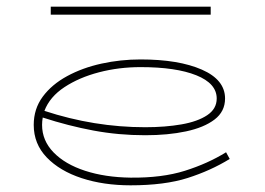

<svg xmlns="http://www.w3.org/2000/svg" viewBox="-20 -544 793 575"><path d="M132 -524H611V-500H132ZM668 -68Q611 -33 542 -11Q473 11 371 11Q290 11 224.5 -10.5Q159 -32 120 -72.5Q81 -113 81 -170Q81 -218 108 -254.5Q135 -291 181 -316Q227 -341 284 -353.5Q341 -366 401 -366Q515 -366 584.5 -335.5Q654 -305 654 -249Q654 -210 622.5 -186Q591 -162 537 -150.5Q483 -139 415 -139Q335 -139 260 -153Q185 -167 108 -192Q106 -181 106 -170Q106 -123 140.5 -87.5Q175 -52 235 -32.5Q295 -13 371 -12Q465 -11 533.5 -32.5Q602 -54 657 -88ZM401 -343Q336 -343 276.5 -327.5Q217 -312 173 -283Q129 -254 113 -212Q262 -163 415 -163Q475 -163 523.5 -171.5Q572 -180 600.5 -199Q629 -218 629 -249Q629 -294 568 -318.5Q507 -343 401 -343Z"/></svg>

Font: BhuTuka Expanded One
Style: Regular
Weight: 400
Designer: Erin McLaughlin
Version: Version 1.000; ttfautohint (v1.8.3)